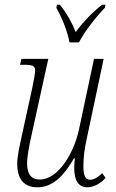

<svg xmlns="http://www.w3.org/2000/svg" viewBox="-20 -786 494 815"><path d="M275 -606H315C341 -654 379 -704 425 -753L428 -766H413C368 -730 329 -688 301 -650C286 -689 262 -732 234 -766H222L219 -753C243 -711 267 -652 275 -606ZM351 9C377 9 408 -7 428 -31L414 -51C397 -34 379 -23 363 -23C343 -23 334 -39 334 -81C334 -114 338 -153 349 -201L420 -536H379L315 -235C293 -135 227 -24 149 -24C110 -24 95 -50 95 -93C95 -122 104 -169 114 -213L185 -536H71L65 -511H79C120 -511 129 -507 129 -485C129 -474 124 -448 117 -413L72 -207C63 -167 53 -120 53 -91C53 -33 76 9 139 9C206 9 253 -43 294 -114H298C296 -98 295 -84 295 -73C295 -22 312 9 351 9Z"/></svg>

Font: Noto Serif Condensed ExtraLight
Style: Italic
Weight: 200
Width: 3
Italic angle: -12°
Designer: Monotype Design Team
Foundry: Monotype Imaging Inc.
Version: Version 2.013